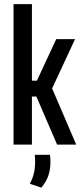

<svg xmlns="http://www.w3.org/2000/svg" viewBox="-20 -684 388 908"><path d="M250 0 152 -227.5H124.5V-302.5H154.5L246 -499H335L221.5 -255V-277.5L340.5 0ZM44 0V-664.5H131V0ZM216.5 48Q217.5 54.5 218 63Q218.5 71.5 218.5 82Q218.5 117 208.8 146.2Q199 175.5 175.5 203.5L121 185Q133 163.5 139.5 138.5Q146 113.5 146 82.5Q146 74 145.8 65.5Q145.5 57 144.5 48Z"/></svg>

Font: Anek Latin Condensed Medium
Style: Regular
Weight: 500
Width: 3
Designer: Yesha Goshar
Foundry: Ek Type
Version: Version 1.003